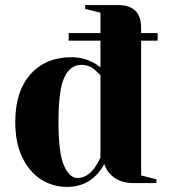

<svg xmlns="http://www.w3.org/2000/svg" viewBox="-20 -720 665 755"><path d="M40 -240Q40 -361 100 -428Q160 -495 260 -495Q308 -495 344 -475Q359 -468 375 -455V-560H250V-590H375V-670L315 -685V-700H445Q535 -700 535 -610V-590H600V-560H535V-30L595 -15V0H505Q445 0 412 -37Q398 -52 390 -75Q377 -50 357 -30Q312 15 245 15Q187 15 140.5 -15Q94 -45 67 -102.5Q40 -160 40 -240ZM352 -60Q363 -75 375 -100V-425Q374 -425 354 -444.5Q334 -464 300 -465Q257 -465 233.5 -417Q210 -369 210 -240Q210 -118 231.5 -69Q253 -20 285 -20Q322 -20 352 -60Z"/></svg>

Font: Yeseva One
Style: Regular
Weight: 400
Designer: Jovanny Lemonad
Foundry: Jovanny Lemonad
Version: Version 2.000